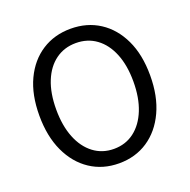

<svg xmlns="http://www.w3.org/2000/svg" viewBox="-133 -876 1008 1019"><g transform="rotate(-20 371.0 -366.0)"><path d="M371 13.4Q279.2 13.4 208.6 -33.4Q138 -80.2 98 -166.2Q58.1 -252.2 58.1 -369.3Q58.1 -487 98 -571.3Q138 -655.6 208.6 -701Q279.2 -746.4 371 -746.4Q463.3 -746.4 533.7 -700.8Q604.1 -655.2 644 -571.1Q684 -487 684 -369.3Q684 -252.2 644 -166.2Q604.1 -80.2 533.7 -33.4Q463.3 13.4 371 13.4ZM371 -68Q437.1 -68 486 -105.3Q535 -142.5 562.1 -210.1Q589.2 -277.8 589.2 -369.3Q589.2 -460.8 562.1 -527.3Q535 -593.7 486 -629.5Q437.1 -665.4 371 -665.4Q305.6 -665.4 256.3 -629.5Q207.1 -593.7 180.2 -527.3Q153.3 -460.8 153.3 -369.3Q153.3 -277.8 180.2 -210.1Q207.1 -142.5 256.3 -105.3Q305.6 -68 371 -68Z"/></g></svg>

Font: Noto Sans SC Thin
Style: Regular
Weight: 100
Designer: Ryoko NISHIZUKA 西塚涼子 (kana, bopomofo & ideographs); Paul D. Hunt (Latin, Greek & Cyrillic); Sandoll Communications 산돌커뮤니
Foundry: Adobe
Version: Version 2.004-H2;hotconv 1.0.118;makeotfexe 2.5.65603